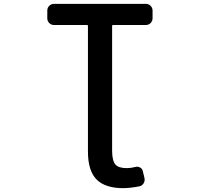

<svg xmlns="http://www.w3.org/2000/svg" viewBox="-20 -774 1040 1001"><path d="M623 207Q528.3 207 483.4 161.6Q438.5 116.2 438.5 15.6V-639.6Q438.5 -643.6 433.6 -643.6H261.7Q247.1 -643.6 236.8 -653.8Q226.6 -664.1 226.6 -678.7V-719.7Q226.6 -733.4 236.8 -743.7Q247.1 -753.9 261.7 -753.9H740.2Q754.9 -753.9 765.1 -743.7Q775.4 -733.4 775.4 -719.7V-678.7Q775.4 -664.1 765.1 -653.8Q754.9 -643.6 740.2 -643.6H569.3Q564.5 -643.6 564.5 -639.6V10.7Q564.5 64.5 582 84Q598.6 102.5 640.6 102.5Q662.1 102.5 684.6 96.7Q698.2 92.8 710 99.1Q721.7 105.5 724.6 118.2L733.4 155.3Q736.3 169.9 728.5 182.1Q720.7 194.3 707 197.3Q664.1 206.1 624 207Z"/></svg>

Font: Rounded-L Mgen+ 1m medium
Style: Regular
Weight: 500
Designer: [Source Han Sans]
Ryoko NISHIZUKA  (kana & ideographs); Paul D. Hunt (Latin, Greek & Cyrillic); Wenlong ZHANG  (bopomofo
Version: Version 1.059.20150602